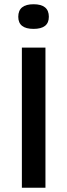

<svg xmlns="http://www.w3.org/2000/svg" viewBox="-20 -884 316 904"><path d="M83 0V-660H194V0ZM138 -748Q66 -748 66 -805Q66 -864 138 -864Q210 -864 210 -805Q210 -748 138 -748Z"/></svg>

Font: Bricolage Grotesque 10pt Medium
Style: Regular
Weight: 500
Designer: Mathieu Triay
Foundry: Atelier Triay
Version: Version 1.000; ttfautohint (v1.8.4.7-5d5b);gftools[0.9.32]